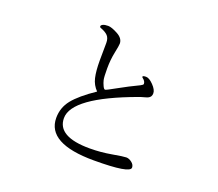

<svg xmlns="http://www.w3.org/2000/svg" viewBox="-124 -915 1249 1102"><g transform="rotate(20 500.0 -364.0)"><path d="M259.8 -143.6Q259.8 -206.1 298.8 -254.9Q337.9 -303.7 428.7 -365.2Q400.4 -393.6 391.1 -433.6Q381.8 -473.6 381.8 -539.1L382.8 -645.5Q382.8 -673.8 368.7 -689Q354.5 -704.1 325.2 -714.8Q317.4 -716.8 317.4 -723.6Q317.4 -730.5 328.1 -735.8Q338.9 -741.2 360.4 -741.2Q380.9 -741.2 418.9 -720.7Q457 -700.2 457 -668Q457 -655.3 447.3 -609.4Q437.5 -562.5 437.5 -509.8Q437.5 -456.1 441.4 -439.9Q445.3 -423.8 453.1 -407.2Q460.9 -390.6 467.8 -390.6Q473.6 -390.6 531.2 -422.9Q588.9 -455.1 650.4 -484.4Q666 -492.2 666 -498Q666 -514.6 647.5 -528.3Q643.6 -531.2 643.6 -534.2Q643.6 -541 664.1 -541Q683.6 -541 709.5 -514.2Q735.4 -487.3 735.4 -465.8Q735.4 -443.4 716.8 -434.6Q710.9 -431.6 693.4 -426.8Q674.8 -421.9 662.1 -417Q301.8 -285.2 301.8 -157.2Q301.8 -43.9 500 -43.9Q566.4 -43.9 632.8 -55.7Q699.2 -67.4 715.8 -67.4Q732.4 -67.4 749.5 -54.2Q766.6 -41 766.6 -23.4Q766.6 12.7 545.9 12.7Q259.8 12.7 259.8 -143.6Z"/></g></svg>

Font: GenEi Koburi Mincho v6
Style: Regular
Weight: 400
Designer: o_tamon (Modified)
Foundry: o_tamon / Adobe Systems Incorporated
Version: Version 6.1